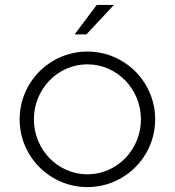

<svg xmlns="http://www.w3.org/2000/svg" viewBox="-20 -756 712 782"><path d="M284 -616H332L444 -736H374ZM118 -270C118 -393.6 215.7 -494 336 -494C456.3 -494 554 -393.6 554 -270C554 -146.4 456.3 -46 336 -46C215.7 -46 118 -146.4 118 -270ZM60 -270C60 -117.6 183.6 6 336 6C488.4 6 612 -117.6 612 -270C612 -422.4 488.4 -546 336 -546C183.6 -546 60 -422.4 60 -270Z"/></svg>

Font: Resamitz
Style: Regular
Weight: 500
Designer: gluk
Foundry: gluk
Version: Version 0.047